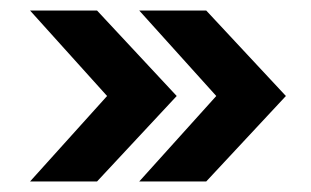

<svg xmlns="http://www.w3.org/2000/svg" viewBox="-20 -435 590 364"><path d="M164 -91H37L183 -253L37 -415H164L315 -253ZM522 -253 371 -91H244L390 -253L244 -415H371Z"/></svg>

Font: Hind Jalandhar SemiBold
Style: Regular
Weight: 600
Designer: Namrata Goyal
Foundry: Indian Type Foundry
Version: Version 0.702;PS 1.0;hotconv 1.0.81;makeotf.lib2.5.63406